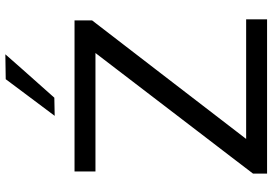

<svg xmlns="http://www.w3.org/2000/svg" viewBox="-169 -840 1009 711"><g transform="rotate(-90 335.5 -484.5)"><path d="M48.2 0V-52.1Q76.2 -89.1 111.4 -134.9Q146.5 -180.8 182.4 -227.5Q218.2 -274.2 247.9 -313.1L519.3 -667.7L540.6 -635.5H336.8Q273.8 -635.5 203.1 -635.5Q132.3 -635.5 56.1 -635.5V-713H615.4V-647.9Q568.7 -587.4 523.9 -529Q479.1 -470.6 433.9 -412.1L147.3 -39.5L133.9 -77.5H319.8Q364.4 -77.5 418.8 -77.5Q473.3 -77.5 526.1 -77.5Q579 -77.5 619.5 -77.5V0ZM262 -786.5Q296.5 -832.4 330.2 -877.5Q364 -922.7 397.7 -967.8L489.9 -969.2Q462.7 -938.2 435.8 -907.7Q408.9 -877.3 382.2 -847.4Q355.6 -817.5 329.2 -787.8Z"/></g></svg>

Font: Commissioner Thin
Style: Regular
Weight: 100
Designer: Kostas Bartsokas
Foundry: Kostas Bartsokas
Version: Version 1.001;gftools[0.9.23]